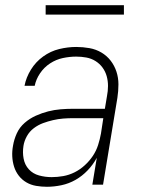

<svg xmlns="http://www.w3.org/2000/svg" viewBox="-20 -708 540 736"><path d="M160 8Q139 8 118.5 4.5Q98 1 81 -9Q64 -19 52 -34.5Q40 -50 34 -69Q28 -88 27 -108.5Q26 -129 30 -150Q34 -174 44.5 -197Q55 -220 74.5 -237Q94 -254 117.5 -264.5Q141 -275 164.5 -281Q188 -287 212 -289Q236 -291 260 -291H382L390 -339Q394 -359 394 -378.5Q394 -398 389 -416Q384 -434 373 -449Q362 -464 346 -474Q330 -484 311 -487.5Q292 -491 272 -491Q247 -491 221 -485.5Q195 -480 172 -465Q149 -450 133.5 -427Q118 -404 113 -379H74Q80 -411 98.5 -441Q117 -471 145.5 -491.5Q174 -512 207 -520Q240 -528 272 -528Q298 -528 323 -523.5Q348 -519 369 -506.5Q390 -494 404.5 -475Q419 -456 426.5 -433Q434 -410 434 -384.5Q434 -359 430 -333L375 0H334L351 -103Q337 -77 316 -55Q295 -33 269.5 -18.5Q244 -4 215.5 2Q187 8 160 8ZM178 -29Q200 -29 222.5 -33Q245 -37 266 -47.5Q287 -58 305 -74.5Q323 -91 336 -110.5Q349 -130 356 -152Q363 -174 367 -196L376 -255H260Q241 -255 222 -253.5Q203 -252 183.5 -247.5Q164 -243 145 -236Q126 -229 109.5 -216.5Q93 -204 83 -186Q73 -168 70 -149Q66 -124 70.5 -100Q75 -76 90.5 -59Q106 -42 129.5 -35.5Q153 -29 178 -29ZM455 -652H155V-688H455Z"/></svg>

Font: Iosevka SS04 XLt Obl
Style: Regular
Weight: 200
Italic angle: -9°
Monospace: yes
Designer: Belleve Invis
Foundry: Belleve Invis
Version: Version 19.0.0; ttfautohint (v1.8.4)